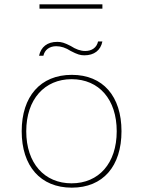

<svg xmlns="http://www.w3.org/2000/svg" viewBox="-20 -855 660 885"><path d="M101 -250C101 -398 186 -490 310 -490C437 -490 518 -396 518 -250C518 -102 435 -10 310 -10C185 -10 101 -102 101 -250ZM80 -250C80 -90 166 10 311 10C455 10 540 -89 540 -250C540 -411 455 -510 311 -510C166 -510 80 -410 80 -250ZM432 -664C426 -636 404 -620 373 -620C351 -620 329 -628 306 -643C277 -658 263 -662 244 -662C198 -662 169 -639 160 -598H180C186 -626 209 -642 239 -642C261 -642 283 -635 306 -620C337 -604 350 -600 369 -600C414 -600 444 -623 452 -664ZM452 -835H162V-815H452Z"/></svg>

Font: Perun Thin
Style: Regular
Weight: 100
Foundry: Copyright (c) Stefan Peev, Context Ltd, 2016
Version: Version 1.089